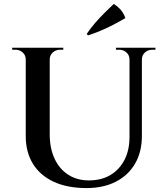

<svg xmlns="http://www.w3.org/2000/svg" viewBox="-20 -943 849 977"><path d="M233 -700V-260Q233 -189 257.5 -136Q282 -83 327 -54Q372 -25 432 -25Q496 -25 542 -52.5Q588 -80 613.5 -129.5Q639 -179 639 -247V-700H702V-251Q702 -171 668 -111.5Q634 -52 570.5 -19Q507 14 420 14Q322 14 252.5 -18.5Q183 -51 147 -110.5Q111 -170 111 -250V-700ZM114 -700V-640H111Q111 -662 95.5 -676Q80 -690 58 -690Q58 -690 50 -690Q42 -690 42 -690V-700ZM302 -700V-690Q302 -690 294 -690Q286 -690 286 -690Q264 -690 248.5 -676Q233 -662 233 -640H231V-700ZM642 -700V-640H639Q639 -662 623.5 -676Q608 -690 586 -690Q586 -690 578 -690Q570 -690 570 -690V-700ZM771 -700V-690Q771 -690 763 -690Q755 -690 755 -690Q733 -690 717.5 -676Q702 -662 702 -640H700V-700ZM421 -770Q439 -797 463 -825Q487 -853 512.5 -878Q538 -903 559 -923Q581 -909 595.5 -891.5Q610 -874 618 -851Q589 -834 556.5 -817Q524 -800 491.5 -786.5Q459 -773 428 -763Z"/></svg>

Font: Cinzel SemiBold
Style: Regular
Weight: 600
Designer: Natanael Gama
Version: Version 2.000